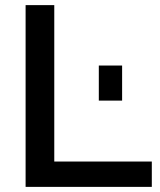

<svg xmlns="http://www.w3.org/2000/svg" viewBox="-20 -730 624 750"><path d="M573 -99H192V-710H80V0H573ZM457 -474H366V-337H457Z"/></svg>

Font: RT Raleway SemiBold
Style: Regular
Weight: 400
Designer: Matt McInerney, Pablo Impallari, Rodrigo Fuenzalida — Edited by Milan Moffatt in April 2016
Foundry: Matt McInerney, Pablo Impallari, Rodrigo Fuenzalida — Edited by Milan Moffatt in April 2016
Version: Version 3.001